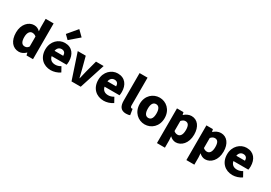

<svg xmlns="http://www.w3.org/2000/svg" viewBox="39 -2232 5240 3718"><g transform="rotate(30 2659.0 -373.0)"><path d="M276 14C330 14 385 -15 425 -55H429L442 0H587V-799H409V-609L415 -524C378 -560 341 -583 278 -583C160 -583 43 -471 43 -285C43 -99 134 14 276 14ZM323 -132C262 -132 226 -178 226 -287C226 -392 271 -438 320 -438C350 -438 382 -429 409 -404V-180C384 -143 357 -132 323 -132Z M988 14C1054 14 1132 -9 1191 -51L1132 -158C1091 -134 1053 -122 1012 -122C940 -122 886 -154 870 -232H1204C1208 -246 1212 -277 1212 -309C1212 -464 1132 -583 968 -583C831 -583 698 -469 698 -285C698 -96 824 14 988 14ZM867 -349C879 -416 922 -447 971 -447C1036 -447 1061 -405 1061 -349ZM982 -655 1192 -835 1072 -953 894 -741Z M1448 0H1654L1838 -569H1667L1597 -307C1583 -251 1569 -192 1555 -132H1550C1535 -192 1522 -251 1507 -307L1438 -569H1259Z M2171 14C2237 14 2315 -9 2374 -51L2315 -158C2274 -134 2236 -122 2195 -122C2123 -122 2069 -154 2053 -232H2387C2391 -246 2395 -277 2395 -309C2395 -464 2315 -583 2151 -583C2014 -583 1881 -469 1881 -285C1881 -96 2007 14 2171 14ZM2050 -349C2062 -416 2105 -447 2154 -447C2219 -447 2244 -405 2244 -349Z M2671 14C2711 14 2740 7 2759 -1L2738 -132C2728 -130 2724 -130 2718 -130C2704 -130 2687 -141 2687 -179V-799H2509V-185C2509 -66 2549 14 2671 14Z M3088 14C3232 14 3366 -96 3366 -285C3366 -473 3232 -583 3088 -583C2943 -583 2809 -473 2809 -285C2809 -96 2943 14 3088 14ZM3088 -130C3021 -130 2991 -190 2991 -285C2991 -379 3021 -439 3088 -439C3154 -439 3184 -379 3184 -285C3184 -190 3154 -130 3088 -130Z M3478 207H3656V44L3650 -45C3688 -7 3734 14 3782 14C3904 14 4021 -98 4021 -294C4021 -469 3935 -583 3799 -583C3740 -583 3684 -554 3639 -514H3636L3623 -569H3478ZM3740 -132C3713 -132 3684 -140 3656 -165V-390C3686 -423 3713 -438 3746 -438C3809 -438 3838 -391 3838 -291C3838 -177 3794 -132 3740 -132Z M4136 207H4314V44L4308 -45C4346 -7 4392 14 4440 14C4562 14 4679 -98 4679 -294C4679 -469 4593 -583 4457 -583C4398 -583 4342 -554 4297 -514H4294L4281 -569H4136ZM4398 -132C4371 -132 4342 -140 4314 -165V-390C4344 -423 4371 -438 4404 -438C4467 -438 4496 -391 4496 -291C4496 -177 4452 -132 4398 -132Z M5052 14C5118 14 5196 -9 5255 -51L5196 -158C5155 -134 5117 -122 5076 -122C5004 -122 4950 -154 4934 -232H5268C5272 -246 5276 -277 5276 -309C5276 -464 5196 -583 5032 -583C4895 -583 4762 -469 4762 -285C4762 -96 4888 14 5052 14ZM4931 -349C4943 -416 4986 -447 5035 -447C5100 -447 5125 -405 5125 -349Z"/></g></svg>

Font: Noto Sans CJK HK Black
Style: Regular
Weight: 900
Designer: Ryoko NISHIZUKA 西塚涼子 (kana, bopomofo & ideographs); Paul D. Hunt (Latin, Greek & Cyrillic); Sandoll Communications 산돌커뮤니
Foundry: Adobe
Version: Version 2.004;hotconv 1.0.118;makeotfexe 2.5.65603